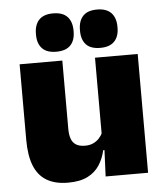

<svg xmlns="http://www.w3.org/2000/svg" viewBox="-51 -736 680 793"><g transform="rotate(-5 289.0 -339.0)"><path d="M219.5 -492.5V-209.5Q219.5 -186 225.2 -169Q231 -152 245 -143Q259 -134 283 -134Q302 -134 316.2 -140.5Q330.5 -147 340.8 -158Q351 -169 357 -182L384 -109H355.5Q348 -75 330.2 -47.5Q312.5 -20 281 -4Q249.5 12 199.5 12Q146 12 111 -9Q76 -30 59.2 -72.2Q42.5 -114.5 42.5 -179V-492.5ZM532 -492.5V0H356L361.5 -126.5L355 -144.5V-492.5ZM198 -531Q159 -531 139.8 -551.2Q120.5 -571.5 120.5 -608V-612Q120.5 -649 139.8 -669.5Q159 -690 198 -690Q238 -690 257.2 -669.5Q276.5 -649 276.5 -612V-608Q276.5 -571.5 257.2 -551.2Q238 -531 198 -531ZM380.5 -531Q341 -531 322 -551.2Q303 -571.5 303 -608V-612Q303 -649 322 -669.5Q341 -690 380.5 -690Q419.5 -690 439 -669.5Q458.5 -649 458.5 -612V-608Q458.5 -571.5 439 -551.2Q419.5 -531 380.5 -531Z"/></g></svg>

Font: Anek Gujarati ExtraBold
Style: Regular
Weight: 800
Version: Version 1.003